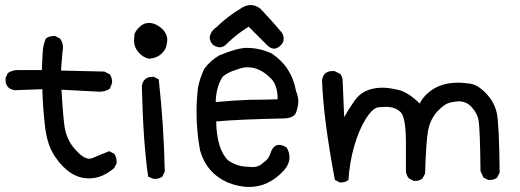

<svg xmlns="http://www.w3.org/2000/svg" viewBox="-20 -728 2063 762"><path d="M333 -20Q258 -20 200 -104Q168 -149 159 -223.5Q150 -298 148 -374L39 -370Q2 -375 2 -412V-419L11 -438Q29 -450 51 -450H146Q148 -481 149 -514.5Q150 -548 162 -575Q175 -585 193 -585H199L218 -575Q230 -560 230 -539Q230 -531 228 -522L222 -448L394 -444L416 -433Q425 -419 425 -402Q425 -397 416 -376Q398 -364 375 -364L224 -372Q228 -294 235 -233.5Q242 -173 282 -131Q312 -98 335 -98Q342 -98 358.5 -105.5Q375 -113 414 -128L433 -118Q443 -104 443 -86V-80L433 -61Q386 -20 333 -20Z M595 -18H589L568 -27Q548 -164 543 -386Q548 -423 585 -423H591L610 -413Q630 -233 634 -47L624 -27Q612 -18 595 -18ZM572 -495Q549 -499 530.5 -519.5Q512 -540 512 -567Q512 -570 513 -586.5Q514 -603 535 -622Q551 -637 570 -637Q601 -637 628 -609Q644 -591 644 -569Q644 -564 640.5 -546.5Q637 -529 619 -513Q601 -497 572 -495Z M1068 -535Q1055 -535 1042 -547L967 -622Q921 -594 883 -557Q870 -541 852 -540Q816 -544 812 -579Q816 -605 839 -620Q883 -663 935 -694Q955 -708 975 -708Q994 -708 1013 -694Q1058 -647 1099 -598Q1106 -586 1106 -574Q1106 -559 1093 -547Q1080 -535 1068 -535ZM969 14Q928 14 883 -4Q799 -42 774 -131Q760 -207 760 -283Q760 -332 766 -382Q774 -419 790 -454Q814 -487 850 -508Q922 -538 959 -538Q1010 -538 1058 -516Q1138 -463 1155 -366Q1164 -345 1164 -324Q1164 -309 1156 -284Q1148 -259 1106 -258Q920 -254 838 -246Q840 -135 886 -91Q923 -66 967 -66L983 -65Q1008 -65 1027 -84Q1047 -97 1053 -119Q1064 -153 1088 -153Q1101 -153 1118 -142Q1129 -123 1129 -104Q1129 -77 1107 -52Q1047 14 969 14ZM836 -323Q911 -330 973 -332Q1027 -332 1082 -334Q1082 -389 1056 -416Q1012 -461 963 -461Q941 -461 918 -451Q888 -443 864 -424Q838 -385 836 -323Z M1334 -4H1328L1309 -14Q1264 -253 1258 -409Q1263 -446 1300 -446H1307L1330 -435Q1340 -423 1340 -405L1346 -263Q1363 -294 1387 -328Q1422 -380 1499 -380Q1523 -380 1561.5 -371Q1600 -362 1646 -317Q1655 -339 1682 -362Q1727 -400 1800 -400Q1815 -400 1845.5 -396Q1876 -392 1909 -357.5Q1942 -323 1951.5 -280Q1961 -237 1963 -43L1953 -23Q1942 -14 1925 -14H1918L1899 -23L1887 -49Q1885 -218 1879.5 -249Q1874 -280 1849 -306Q1829 -326 1800 -326Q1793 -326 1769 -321.5Q1745 -317 1717 -287Q1689 -257 1680 -215Q1671 -173 1667 -39L1657 -20Q1646 -10 1628 -10H1622L1603 -20Q1593 -31 1591 -47V-161Q1591 -263 1569.5 -283.5Q1548 -304 1510 -304Q1507 -304 1483.5 -302.5Q1460 -301 1432 -256.5Q1404 -212 1385.5 -147Q1367 -82 1363 -14Q1352 -4 1334 -4Z"/></svg>

Font: Xiaolai SC
Style: Regular
Weight: 400
Designer: Nozomi Seto 瀬戸のぞみ
Version: Version 3.11;December 4, 2020;FontCreator 13.0.0.2613 64-bit